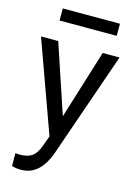

<svg xmlns="http://www.w3.org/2000/svg" viewBox="-136 -779 745 1063"><g transform="rotate(15 236.5 -247.5)"><path d="M249 81.5Q202.1 205.6 107.4 212.9L92.3 213.4Q63.5 213.4 41.5 205.6L41 132.3L65.4 134.3Q111.3 134.3 137.2 115.5Q163.1 96.7 179.7 47.9L199.2 -5.9L10.7 -528.3H109.4L241.7 -132.8L364.3 -528.3H460.9ZM414.6 -709.5V-640.1H86.9V-709.5Z"/></g></svg>

Font: Roboto21382017
Style: Regular
Weight: 400
Designer: Christian Robertson
Foundry: Google
Version: Version 2.138; 2017